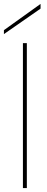

<svg xmlns="http://www.w3.org/2000/svg" viewBox="-32 -960 242 980"><path d="M85 0V-740H105V0ZM-12 -806 175 -940V-916L-12 -786Z"/></svg>

Font: Poppins Thin
Style: Regular
Weight: 250
Designer: Ninad Kale (Devanagari), Jonny Pinhorn (Latin)
Foundry: Indian Type Foundry
Version: Version 3.200;PS 1.000;hotconv 16.6.54;makeotf.lib2.5.65590